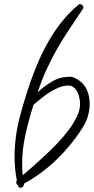

<svg xmlns="http://www.w3.org/2000/svg" viewBox="-20 -843 449 919"><path d="M409.2 -347.7Q409.2 -318.4 401.4 -289.6Q393.6 -260.7 377.9 -236.3Q325.2 -151.4 253.4 -81.5Q181.6 -11.7 94.7 36.1V40Q94.7 44.9 89.4 50.3Q84 55.7 79.1 55.7Q66.4 55.7 66.4 43.9Q57.6 39.1 57.6 29.3Q57.6 25.4 60.5 20.5Q49.8 -36.1 49.8 -90.8Q49.8 -185.5 73.2 -276.9Q96.7 -368.2 127.9 -457Q145.5 -506.8 167.5 -556.6Q189.5 -606.4 217.3 -653.8Q245.1 -701.2 279.8 -743.7Q314.5 -786.1 355.5 -820.3Q358.4 -823.2 362.3 -823.2Q369.1 -823.2 374 -818.4Q378.9 -813.5 378.9 -807.6Q378.9 -802.7 377 -800.8Q341.8 -748 311 -702.1Q280.3 -656.2 253.9 -609.9Q227.5 -563.5 204.1 -513.2Q180.7 -462.9 160.2 -401.4Q193.4 -431.6 230.5 -453.6Q267.6 -475.6 314.5 -475.6Q322.3 -475.6 326.2 -474.6Q331.1 -473.6 340.3 -468.8Q349.6 -463.9 354.5 -460.9Q383.8 -441.4 396.5 -411.6Q409.2 -381.8 409.2 -347.7ZM363.3 -346.7Q363.3 -359.4 359.9 -374.5Q356.4 -389.6 350.1 -402.8Q343.8 -416 333 -424.8Q322.3 -433.6 307.6 -433.6Q285.2 -433.6 262.2 -424.3Q239.3 -415 217.8 -401.4Q196.3 -387.7 176.8 -371.6Q157.2 -355.5 140.6 -341.8Q118.2 -271.5 102.1 -200.2Q85.9 -128.9 85.9 -55.7Q85.9 -30.3 88.9 -3.9Q109.4 -21.5 137.7 -46.4Q166 -71.3 196.3 -99.6Q226.6 -127.9 256.3 -159.2Q286.1 -190.4 310.1 -222.7Q334 -254.9 348.6 -286.1Q363.3 -317.4 363.3 -346.7Z"/></svg>

Font: Calligraffitti
Style: Regular
Weight: 400
Designer: Dathan Boardman
Foundry: Open Window
Version: Version 1.002